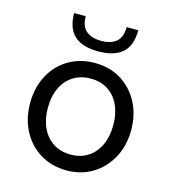

<svg xmlns="http://www.w3.org/2000/svg" viewBox="-106 -784 789 879"><g transform="rotate(15 288.5 -344.5)"><path d="M289 8Q220 8 165.5 -24.5Q111 -57 80 -115Q49 -173 49 -247Q49 -321 79.5 -378.5Q110 -436 164.5 -468.5Q219 -501 289 -501Q359 -501 412.5 -468.5Q466 -436 497 -378.5Q528 -321 528 -247Q528 -173 497 -115.5Q466 -58 412 -25Q358 8 289 8ZM289 -67Q336 -67 370.5 -89.5Q405 -112 424 -152.5Q443 -193 443 -247Q443 -302 424 -342.5Q405 -383 370.5 -405Q336 -427 289 -427Q241 -427 206 -404.5Q171 -382 152 -342Q133 -302 133 -247Q133 -193 152 -152.5Q171 -112 206 -89.5Q241 -67 289 -67ZM289 -556Q212 -556 174.5 -591Q137 -626 137 -697H192Q192 -649 218 -627.5Q244 -606 289 -606Q336 -606 361 -628Q386 -650 386 -697H441Q441 -624 402.5 -590Q364 -556 289 -556Z"/></g></svg>

Font: Hanken Grotesk
Style: Regular
Weight: 400
Designer: Alfredo Marco Pradil
Foundry: Hanken Design Co.
Version: Version 3.013